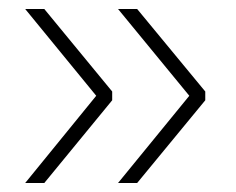

<svg xmlns="http://www.w3.org/2000/svg" viewBox="-20 -456 524 427"><path d="M194 -243 36 -436H78.5L229.5 -252.5V-233L78.5 -49H36ZM401 -243 242.5 -436H285L436.5 -252.5V-233L285 -49H242.5Z"/></svg>

Font: Anek Bangla ExtraLight
Style: Regular
Weight: 250
Designer: Sulekha Rajkumar (Bangla), Yesha Goshar (Latin)
Foundry: Ek Type
Version: Version 1.003